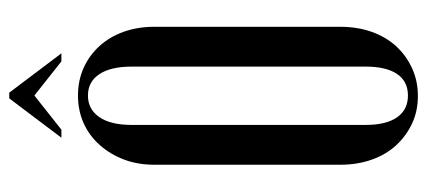

<svg xmlns="http://www.w3.org/2000/svg" viewBox="-268 -624 902 405"><g transform="rotate(-90 182.5 -422.0)"><path d="M37 -547Q37 -582 48 -611Q59 -640 78.5 -662Q98 -684 124.5 -696Q151 -708 183 -708Q215 -708 241.5 -696Q268 -684 287.5 -662.5Q307 -641 317.5 -611.5Q328 -582 328 -547V-155Q328 -119 317.5 -89Q307 -59 287.5 -37.5Q268 -16 241 -3.5Q214 9 182 9Q150 9 123.5 -3.5Q97 -16 77.5 -37.5Q58 -59 47.5 -89Q37 -119 37 -155ZM121 -101Q121 -58 137 -35Q153 -12 183 -12Q213 -12 228.5 -35Q244 -58 244 -101V-595Q244 -639 228 -663Q212 -687 183 -687Q154 -687 137.5 -663Q121 -639 121 -595ZM177 -853H189L272 -743H255L183 -800L111 -743H94Z"/></g></svg>

Font: Moniqa SemBd Narrow Heading
Style: Regular
Weight: 600
Width: 4
Designer: Rajesh Rajput
Foundry: Rajesh Rajput
Version: Version 1.000